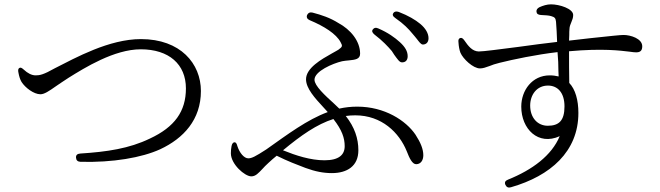

<svg xmlns="http://www.w3.org/2000/svg" viewBox="-20 -799 3040 884"><path d="M69 -486C64 -483 62 -476 65 -464C68 -448 72 -434 79 -422C96 -395 136 -365 166 -365C184 -365 205 -379 239 -403C254 -413 271 -425 296 -441C370 -487 506 -572 628 -572C758 -572 836 -503 836 -392C836 -286 784 -214 670 -161C575 -115 473 -100 349 -92C335 -91 329 -84 330 -73C331 -61 337 -55 350 -54C499 -50 633 -73 718 -112C825 -162 905 -248 905 -380C905 -506 811 -619 629 -619C482 -619 328 -533 233 -485C180 -455 163 -452 144 -452C126 -452 107 -462 90 -478C81 -486 75 -490 69 -486Z M1784 -564 1795 -547C1809 -528 1819 -512 1830 -512C1846 -511 1857 -521 1857 -540C1857 -563 1845 -583 1821 -605C1798 -626 1766 -649 1722 -668C1711 -673 1703 -672 1697 -664C1691 -657 1693 -649 1704 -640C1741 -612 1767 -584 1784 -564ZM1043 -93C1043 -43 1107 13 1137 13C1157 13 1170 -2 1189 -22C1196 -30 1204 -38 1216 -49C1228 -60 1240 -71 1254 -82C1304 -57 1349 -40 1386 -26C1432 -9 1470 -2 1508 -2C1578 -2 1630 -34 1630 -107C1630 -161 1613 -213 1572 -265C1586 -267 1601 -268 1616 -268C1737 -268 1818 -189 1853 -102C1865 -71 1878 -43 1896 -43C1918 -43 1929 -62 1929 -84C1929 -112 1917 -142 1893 -179C1849 -244 1751 -308 1625 -308C1597 -308 1569 -305 1542 -299L1519 -321C1476 -360 1428 -404 1428 -432C1428 -471 1512 -507 1555 -517C1565 -519 1576 -520 1587 -521C1615 -524 1638 -526 1638 -552C1638 -610 1594 -663 1538 -693C1500 -717 1461 -730 1419 -741C1407 -744 1399 -740 1394 -730C1390 -720 1394 -711 1406 -706C1473 -678 1528 -643 1548 -605C1558 -587 1557 -584 1538 -570C1532 -566 1520 -560 1508 -553C1460 -526 1389 -486 1389 -434C1389 -392 1430 -347 1469 -305L1489 -283C1394 -248 1305 -181 1206 -111C1155 -78 1139 -70 1123 -70C1104 -70 1083 -95 1073 -126C1070 -138 1066 -144 1060 -144C1054 -144 1048 -138 1046 -126C1044 -116 1043 -105 1043 -93ZM1283 -107C1366 -176 1439 -227 1515 -251C1555 -200 1567 -163 1567 -126C1567 -86 1540 -61 1474 -61C1410 -61 1342 -83 1283 -107ZM1800 -716C1839 -689 1861 -666 1879 -644C1888 -634 1893 -627 1899 -620C1910 -606 1918 -594 1927 -594C1941 -594 1953 -603 1953 -623C1953 -645 1940 -668 1915 -689C1892 -708 1860 -727 1816 -744C1804 -748 1796 -746 1791 -739C1786 -732 1788 -724 1800 -716Z M2099 -624C2092 -622 2089 -615 2091 -603C2092 -586 2095 -569 2100 -556C2112 -528 2158 -484 2190 -484C2204 -484 2217 -489 2234 -495C2246 -500 2260 -505 2281 -510C2341 -525 2450 -548 2547 -559C2550 -528 2551 -498 2551 -473C2551 -464 2552 -455 2552 -449C2552 -448 2552 -448 2552 -447C2539 -450 2526 -452 2511 -452C2430 -452 2380 -383 2380 -308C2380 -205 2458 -127 2557 -172C2520 -83 2431 -17 2319 28C2306 33 2302 41 2307 52C2312 63 2321 67 2333 63C2514 11 2643 -101 2643 -279C2643 -338 2629 -388 2601 -417C2600 -464 2600 -517 2600 -563C2755 -577 2836 -566 2879 -561C2892 -559 2902 -558 2909 -558C2927 -558 2937 -565 2937 -586C2937 -621 2884 -638 2851 -638C2835 -638 2791 -633 2696 -623L2600 -612C2600 -621 2601 -629 2601 -637C2601 -649 2601 -658 2602 -666C2602 -677 2607 -688 2611 -698C2615 -708 2619 -717 2619 -730C2619 -759 2556 -779 2517 -779C2498 -779 2480 -773 2464 -766C2454 -761 2449 -754 2450 -745C2451 -735 2458 -731 2470 -730C2491 -729 2507 -728 2517 -725C2534 -720 2538 -716 2540 -699C2542 -673 2544 -640 2545 -606C2495 -600 2428 -592 2366 -583C2281 -572 2205 -562 2184 -562C2154 -563 2136 -587 2118 -613C2111 -623 2105 -626 2099 -624ZM2421 -313C2421 -362 2451 -405 2503 -405C2547 -405 2579 -373 2579 -309C2579 -243 2553 -220 2502 -220C2455 -220 2421 -257 2421 -313Z"/></svg>

Font: 寒蝉锦书宋
Style: Regular
Weight: 400
Designer: 寒蝉锦书宋{Warren} 思源宋体{Ryoko NISHIZUKA 西塚涼子 (kana & ideographs); Frank Grießhammer (Latin, Greek & Cyrillic); Wenlong ZHANG 
Foundry: Adobe & ChillType
Version: Version 2.000;Glyphs 3.1.1 (3135)